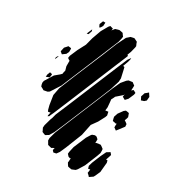

<svg xmlns="http://www.w3.org/2000/svg" viewBox="-167 -817 867 929"><g transform="rotate(30 266.5 -352.0)"><path d="M317 -581 202 -303 157 -195 149 -178 146 -170 139 -166V-172L143 -189L138 -187L130 -186L126 -194L120 -217L112 -269L120 -311L155 -397L222 -557L254 -636L278 -684L295 -699L308 -702L315 -703L325 -698L333 -694L336 -685L341 -674L340 -666L333 -638L325 -617L330 -613L327 -605ZM257 -651 198 -508 123 -328 89 -275 80 -269 70 -267 59 -265 49 -271 41 -275 38 -283 36 -294 38 -305 67 -352 91 -372 99 -380 100 -388 103 -400 97 -421V-449L99 -454L97 -451L84 -460L86 -473L104 -515L127 -559L138 -601L156 -651L177 -688L184 -696L201 -691L199 -680L211 -695L224 -699L232 -701L243 -699L252 -697L258 -688L263 -682L262 -673ZM155 -698 154 -679 147 -667 141 -663 136 -673 134 -678 142 -698ZM103 -607 116 -638 119 -629 114 -614 112 -609ZM355 -502 354 -483 339 -435 315 -376 228 -167 206 -116 191 -91 174 -81 163 -85 156 -88 153 -95 147 -107 148 -121 159 -160 163 -170 164 -174 169 -193 201 -269 311 -534 337 -596 349 -612V-606L346 -593L339 -573L334 -560L342 -558L344 -551ZM364 -266 341 -234 328 -171 292 -80 277 -46 266 -31 251 -28 243 -37 245 -47 246 -50 236 -45 231 -42 219 -45 211 -47 207 -54 200 -66V-79L210 -115L227 -157L315 -369L343 -437L363 -481L383 -505L392 -512L407 -514L413 -515L421 -509L428 -504V-495L427 -476L436 -484L444 -480L451 -476L449 -465L436 -435L423 -421L414 -426L407 -430L409 -441L410 -445L407 -439L383 -418L375 -411L369 -398L365 -391L367 -372L369 -348L367 -330L383 -332L384 -327L387 -313L383 -302ZM507 -463 497 -460 492 -458 487 -468 483 -476 486 -484 490 -497 499 -504 507 -511 513 -502 519 -493 518 -484 517 -472ZM49 -460 37 -470 39 -479 42 -493 52 -504 57 -510 73 -508 74 -502V-488L67 -473ZM31 -432 35 -440 41 -445 35 -430 32 -423ZM460 -271 446 -281V-292L447 -303L444 -300L435 -302L424 -304L421 -315L419 -325L426 -346L445 -372L454 -379L462 -378L472 -376L475 -368L479 -357L477 -349L472 -335V-336L480 -331L489 -324L490 -310ZM37 -340 41 -350 43 -356 48 -355 56 -353V-347L54 -334L41 -329L36 -327ZM443 -120 415 -51 394 -17 387 -9 368 -1 355 -3 347 -5 342 -12 336 -22 337 -27 338 -43 339 -46 334 -44 325 -47 315 -58 316 -69 323 -100 352 -169 365 -190 370 -196 384 -201 394 -199 404 -190V-182V-170V-169L408 -172L419 -174L431 -175L440 -169L449 -162L450 -154V-140ZM495 -60 483 -33 478 -24 469 -18 459 -11 454 -17 444 -26 445 -31 447 -46 436 -44 432 -58 438 -79 458 -128 472 -157 490 -168 499 -157 497 -150 489 -126H497L500 -114Z"/></g></svg>

Font: Rubik Marker Hatch
Style: Regular
Weight: 400
Designer: Hubert and Fischer, NaN
Foundry: Hubert & Fischer, NaN
Version: Version 2.200